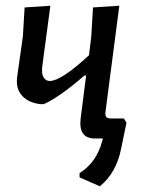

<svg xmlns="http://www.w3.org/2000/svg" viewBox="-20 -484 501 671"><path d="M329 167 258 136V121Q309 89 331 29L340 0H312Q253 0 262 -71L281 -220H275Q187 -144 133 -120H121Q81 -125 59.5 -147Q38 -169 39 -202L40 -216L60 -357L66 -458L156 -464L127 -247V-235Q127 -220 134.5 -210.5Q142 -201 154 -201Q194 -201 291 -291L299 -357L305 -458L397 -464L349 -96Q347 -81 351 -75.5Q355 -70 369 -70H413L422 -55L403 37Q386 121 329 167Z"/></svg>

Font: Alegreya Sans Medium
Style: Italic
Weight: 500
Italic angle: -7°
Designer: Juan Pablo del Peral
Foundry: Huerta Tipografica
Version: Version 2.007